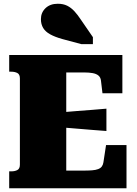

<svg xmlns="http://www.w3.org/2000/svg" viewBox="-20 -1003 730 1023"><path d="M654 -230V0H29V-90H40Q59 -90 72.5 -97Q86 -104 86 -126V-585Q86 -607 72.5 -614Q59 -621 40 -621H29V-710H632V-506H526L518 -573Q516 -591 504.5 -600.5Q493 -610 473.5 -613.5Q454 -617 428 -617H333V-94H421Q450 -94 470 -95.5Q490 -97 503 -102Q516 -107 522.5 -116Q529 -125 531 -138L545 -230ZM312 -405Q351 -409 390.5 -411.5Q430 -414 469 -417.5Q508 -421 547 -424V-305Q508 -308 469 -311Q430 -314 390.5 -317.5Q351 -321 312 -324ZM411 -898Q394 -924 376.5 -943Q359 -962 338 -972.5Q317 -983 288 -983Q247 -983 222.5 -959.5Q198 -936 198 -901Q198 -874 210 -854Q222 -834 247.5 -820Q273 -806 312 -795L413 -768H475V-805Z"/></svg>

Font: Roboto Serif Black
Style: Regular
Weight: 900
Designer: Greg Gazdowicz
Foundry: Commercial Type
Version: Version 1.008